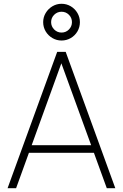

<svg xmlns="http://www.w3.org/2000/svg" viewBox="-20 -994 649 1014"><path d="M305 -780Q279 -780 256.8 -793Q234.5 -806 221.2 -828.2Q208 -850.5 208 -877Q208 -903 221.2 -925.2Q234.5 -947.5 256.8 -960.8Q279 -974 305 -974Q331.5 -974 353.8 -960.8Q376 -947.5 389 -925.2Q402 -903 402 -877Q402 -850.5 389 -828.2Q376 -806 353.8 -793Q331.5 -780 305 -780ZM305 -822Q328 -822 344 -838.2Q360 -854.5 360 -877Q360 -900 344 -916Q328 -932 305 -932Q282.5 -932 266.2 -916Q250 -900 250 -877Q250 -854.5 266.2 -838.2Q282.5 -822 305 -822ZM20 0 282 -720H327L589 0H544L289 -701H319L65 0ZM120 -187V-227H488V-187Z"/></svg>

Font: Hauora
Style: Regular
Weight: 400
Designer: Wayne Shih
Foundry: WCYS
Version: Version 1.001